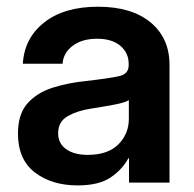

<svg xmlns="http://www.w3.org/2000/svg" viewBox="-20 -546 581 574"><path d="M211.9 8.3Q134.8 8.3 84.2 -30.5Q33.7 -69.3 33.7 -146.5Q33.7 -205.1 62.3 -237.1Q90.8 -269 137 -283.7Q183.1 -298.3 236.3 -303.7Q308.1 -312 336.4 -318.4Q364.7 -324.7 364.7 -351.1V-355Q364.7 -388.2 339.6 -409.2Q314.5 -430.2 270.5 -430.2Q225.6 -430.2 197.5 -409.2Q169.4 -388.2 167 -355.5H48.3Q52.7 -432.1 112.3 -479Q171.9 -525.9 272.9 -525.9Q373.5 -525.9 430.2 -479Q486.8 -432.1 486.8 -351.6V0H365.7V-72.8H363.8Q345.2 -38.6 310.1 -15.1Q274.9 8.3 211.9 8.3ZM242.2 -83Q302.7 -83 334 -114.5Q365.2 -146 365.2 -190.9V-246.6Q354 -239.3 321.8 -233.2Q289.6 -227.1 251.5 -221.2Q211.9 -215.3 182.9 -199Q153.8 -182.6 153.8 -147.5Q153.8 -117.2 177.7 -100.1Q201.7 -83 242.2 -83Z"/></svg>

Font: Inter Display SemiBold
Style: Regular
Weight: 600
Designer: Rasmus Andersson
Foundry: rsms
Version: Version 4.001;git-9221beed3